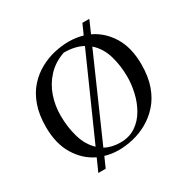

<svg xmlns="http://www.w3.org/2000/svg" viewBox="-178 -883 1080 1106"><g transform="rotate(-30 362.5 -330.5)"><path d="M163 67 200 -16Q126 -51 80 -126Q34 -201 34 -313Q34 -395 56 -456Q78 -517 115.5 -558.5Q153 -600 199.5 -625.5Q246 -651 295.5 -662.5Q345 -674 391 -674Q441 -674 486 -661L516 -728H562L526 -646Q600 -611 645.5 -537Q691 -463 691 -351Q691 -269 669 -208Q647 -147 609 -105Q571 -63 524.5 -37Q478 -11 428.5 0.5Q379 12 333 12Q285 12 242 -1L212 67ZM140 -328Q140 -250 160 -182Q180 -114 225 -72L462 -605Q437 -619 406 -626Q375 -633 337 -633Q270 -610 226 -563Q182 -516 161 -455Q140 -394 140 -328ZM362 -21Q422 -21 464.5 -50Q507 -79 533.5 -125Q560 -171 572.5 -225Q585 -279 585 -328Q585 -406 565 -472.5Q545 -539 497 -581L261 -45Q305 -21 362 -21Z"/></g></svg>

Font: Belleza
Style: Regular
Weight: 400
Designer: Eduardo Rodriguez Tunni
Foundry: Eduardo Rodriguez Tunni
Version: Version 1.003; ttfautohint (v1.8.4.7-5d5b)